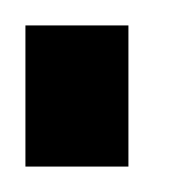

<svg xmlns="http://www.w3.org/2000/svg" viewBox="-29 -448 142 151"><path d="M-9 -317H72V-428H-9Z"/></svg>

Font: League Gothic Condensed
Style: Regular
Weight: 400
Width: 3
Designer: The League of Moveable Type
Version: Version 1.600; ttfautohint (v1.8.3)